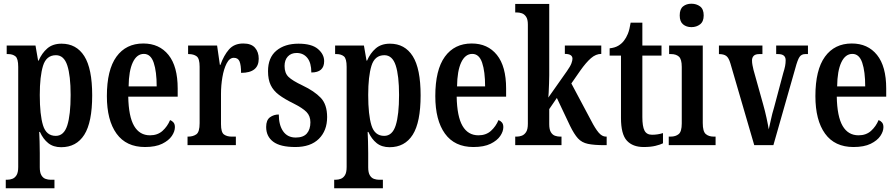

<svg xmlns="http://www.w3.org/2000/svg" viewBox="-20 -781 4823 1033"><path d="M11 232V186H20Q33 186 46.5 181Q60 176 69 161.5Q78 147 78 117V-421Q78 -466 63 -478Q48 -490 24 -490H16V-536H171L185 -455H188Q205 -495 234.5 -520.5Q264 -546 311 -546Q391 -546 433.5 -479Q476 -412 476 -268Q476 -123 433.5 -56Q391 11 309 11Q267 11 239.5 -11Q212 -33 195 -71H191Q192 -48 193 -19.5Q194 9 194 42V119Q194 148 203 162.5Q212 177 225.5 181.5Q239 186 251 186H273V232ZM280 -50Q324 -50 342 -106.5Q360 -163 360 -270Q360 -374 342 -429Q324 -484 281 -484Q229 -484 211.5 -427Q194 -370 194 -270Q194 -163 211.5 -106.5Q229 -50 280 -50Z M760 10Q659 10 607 -62Q555 -134 555 -264Q555 -405 606.5 -476Q658 -547 751 -547Q837 -547 886.5 -485.5Q936 -424 936 -305V-261H670Q672 -154 701.5 -103.5Q731 -53 787 -53Q828 -53 854.5 -77Q881 -101 895 -135Q906 -131 913.5 -122Q921 -113 921 -97Q921 -74 904.5 -49.5Q888 -25 852.5 -7.5Q817 10 760 10ZM823 -316Q823 -396 807 -443.5Q791 -491 754 -491Q716 -491 694.5 -445.5Q673 -400 672 -316Z M989 0V-46H992Q1019 -46 1036.5 -58.5Q1054 -71 1054 -118V-422Q1054 -466 1038 -478Q1022 -490 995 -490H992V-536H1148L1163 -432H1166Q1184 -483 1212 -515Q1240 -547 1289 -547Q1332 -547 1352 -524Q1372 -501 1372 -465Q1372 -389 1277 -389Q1277 -430 1269 -450Q1261 -470 1238 -470Q1215 -470 1199.5 -440Q1184 -410 1176.5 -365.5Q1169 -321 1169 -276V-113Q1169 -69 1185 -57.5Q1201 -46 1226 -46H1249V0Z M1569 10Q1488 10 1450 -18.5Q1412 -47 1412 -98Q1412 -135 1432.5 -150Q1453 -165 1480 -165Q1480 -108 1503.5 -74.5Q1527 -41 1571 -41Q1612 -41 1631 -63Q1650 -85 1650 -123Q1650 -157 1629 -178.5Q1608 -200 1558 -225Q1511 -248 1481 -270.5Q1451 -293 1436.5 -323Q1422 -353 1422 -398Q1422 -471 1467 -508.5Q1512 -546 1586 -546Q1657 -546 1690.5 -517.5Q1724 -489 1724 -452Q1724 -391 1655 -391Q1655 -443 1633.5 -469.5Q1612 -496 1576 -496Q1546 -496 1528.5 -477Q1511 -458 1511 -426Q1511 -388 1532 -367.5Q1553 -347 1608 -321Q1671 -291 1705.5 -255Q1740 -219 1740 -151Q1740 -78 1695.5 -34Q1651 10 1569 10Z M1778 232V186H1787Q1800 186 1813.5 181Q1827 176 1836 161.5Q1845 147 1845 117V-421Q1845 -466 1830 -478Q1815 -490 1791 -490H1783V-536H1938L1952 -455H1955Q1972 -495 2001.5 -520.5Q2031 -546 2078 -546Q2158 -546 2200.5 -479Q2243 -412 2243 -268Q2243 -123 2200.5 -56Q2158 11 2076 11Q2034 11 2006.5 -11Q1979 -33 1962 -71H1958Q1959 -48 1960 -19.5Q1961 9 1961 42V119Q1961 148 1970 162.5Q1979 177 1992.5 181.5Q2006 186 2018 186H2040V232ZM2047 -50Q2091 -50 2109 -106.5Q2127 -163 2127 -270Q2127 -374 2109 -429Q2091 -484 2048 -484Q1996 -484 1978.5 -427Q1961 -370 1961 -270Q1961 -163 1978.5 -106.5Q1996 -50 2047 -50Z M2527 10Q2426 10 2374 -62Q2322 -134 2322 -264Q2322 -405 2373.5 -476Q2425 -547 2518 -547Q2604 -547 2653.5 -485.5Q2703 -424 2703 -305V-261H2437Q2439 -154 2468.5 -103.5Q2498 -53 2554 -53Q2595 -53 2621.5 -77Q2648 -101 2662 -135Q2673 -131 2680.5 -122Q2688 -113 2688 -97Q2688 -74 2671.5 -49.5Q2655 -25 2619.5 -7.5Q2584 10 2527 10ZM2590 -316Q2590 -396 2574 -443.5Q2558 -491 2521 -491Q2483 -491 2461.5 -445.5Q2440 -400 2439 -316Z M2752 0V-46H2761Q2774 -46 2787.5 -51Q2801 -56 2810.5 -70.5Q2820 -85 2820 -115V-649Q2820 -677 2810.5 -691Q2801 -705 2787.5 -709.5Q2774 -714 2761 -714H2752V-760H2935V-376Q2935 -359 2934 -332Q2933 -305 2932 -282.5Q2931 -260 2930 -256L3030 -398Q3049 -425 3054.5 -440.5Q3060 -456 3060 -465Q3060 -491 3019 -491V-536H3215V-491Q3186 -491 3159.5 -468Q3133 -445 3102 -401L3054 -332L3161 -131Q3182 -90 3200.5 -68Q3219 -46 3240 -46H3244V0H3232Q3176 0 3143 -7Q3110 -14 3089.5 -36.5Q3069 -59 3047 -104L2976 -254L2935 -194V-113Q2935 -84 2944 -69.5Q2953 -55 2966.5 -50.5Q2980 -46 2993 -46H3001V0Z M3443 10Q3384 10 3352.5 -24.5Q3321 -59 3321 -146V-482H3260V-521Q3288 -524 3306.5 -535Q3325 -546 3337 -562Q3349 -577 3358 -599Q3367 -621 3373 -659H3436V-536H3539V-482H3436V-151Q3436 -101 3447.5 -78.5Q3459 -56 3488 -56Q3519 -56 3547 -65V-10Q3533 -3 3507 3.5Q3481 10 3443 10Z M3700 -635Q3673 -635 3655 -650Q3637 -665 3637 -698Q3637 -732 3655 -746.5Q3673 -761 3700 -761Q3727 -761 3746.5 -746.5Q3766 -732 3766 -698Q3766 -665 3746.5 -650Q3727 -635 3700 -635ZM3578 0V-46H3588Q3615 -46 3631.5 -59.5Q3648 -73 3648 -117V-421Q3648 -463 3632.5 -476.5Q3617 -490 3591 -490H3580V-536H3761V-119Q3761 -74 3777 -60Q3793 -46 3820 -46H3830V0Z M3910 -439Q3901 -470 3887.5 -480Q3874 -490 3848 -490V-536H4082V-490H4065Q4044 -490 4035 -480.5Q4026 -471 4026 -456Q4026 -443 4028.5 -430.5Q4031 -418 4034 -405L4086 -219Q4096 -184 4104 -147Q4112 -110 4116 -85Q4121 -105 4127.5 -136.5Q4134 -168 4145 -204L4194 -388Q4201 -410 4204 -425.5Q4207 -441 4207 -457Q4207 -490 4167 -490H4156V-536H4327V-490H4312Q4292 -490 4281.5 -474.5Q4271 -459 4259 -414L4141 0H4038Z M4572 10Q4471 10 4419 -62Q4367 -134 4367 -264Q4367 -405 4418.5 -476Q4470 -547 4563 -547Q4649 -547 4698.5 -485.5Q4748 -424 4748 -305V-261H4482Q4484 -154 4513.5 -103.5Q4543 -53 4599 -53Q4640 -53 4666.5 -77Q4693 -101 4707 -135Q4718 -131 4725.5 -122Q4733 -113 4733 -97Q4733 -74 4716.5 -49.5Q4700 -25 4664.5 -7.5Q4629 10 4572 10ZM4635 -316Q4635 -396 4619 -443.5Q4603 -491 4566 -491Q4528 -491 4506.5 -445.5Q4485 -400 4484 -316Z"/></svg>

Font: Noto Serif Georgian ExtraCondensed SemiBold
Style: Regular
Weight: 600
Width: 2
Designer: Monotype Design Team, Akaki Razmadze
Foundry: Google LLC
Version: Version 2.003; ttfautohint (v1.8.4.7-5d5b)